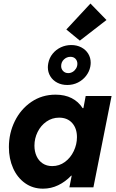

<svg xmlns="http://www.w3.org/2000/svg" viewBox="-20 -1078 666 1105"><path d="M31.2 -231.4Q31.2 -311.5 65.2 -380.6Q99.1 -449.7 160.4 -491.5Q221.7 -533.2 299.8 -533.2Q353 -533.2 392.3 -513.2Q431.6 -493.2 455.6 -455.6H460L473.1 -525.4H622.1L517.6 0H379.4L392.6 -66.9H389.6Q356 -31.7 314.9 -12Q273.9 7.8 227.5 7.8Q168.9 7.8 124.3 -23.9Q79.6 -55.7 55.4 -110.1Q31.2 -164.6 31.2 -231.4ZM422.9 -288.6Q422.9 -339.4 395.3 -370.1Q367.7 -400.9 320.3 -400.9Q279.8 -400.9 247.3 -378.2Q214.8 -355.5 196.5 -318.4Q178.2 -281.2 178.2 -239.7Q178.2 -206.5 190.2 -179.9Q202.1 -153.3 225.3 -137.7Q248.5 -122.1 280.8 -122.1Q321.3 -122.1 353.8 -146Q386.2 -169.9 404.5 -208.5Q422.9 -247.1 422.9 -288.6ZM255.4 -690.9Q255.4 -700.7 257.8 -713.9Q263.7 -745.1 283 -768.8Q302.2 -792.5 330.3 -805.7Q358.4 -818.8 390.1 -818.8Q422.4 -818.8 448 -805.4Q473.6 -792 487.8 -768.8Q502 -745.6 502 -716.8Q502 -706.5 499.5 -693.4Q493.7 -665 475.1 -641.1Q456.5 -617.2 428.5 -603Q400.4 -588.9 367.2 -588.9Q335 -588.9 309.6 -602.1Q284.2 -615.2 269.8 -638.7Q255.4 -662.1 255.4 -690.9ZM425.3 -710.9Q425.3 -728 414.6 -739.5Q403.8 -751 385.3 -751Q363.8 -751 347.9 -735.8Q332 -720.7 332 -697.8Q332 -680.7 343.5 -668.9Q355 -657.2 373 -657.2Q386.2 -657.2 398.2 -664.3Q410.2 -671.4 417.7 -683.8Q425.3 -696.3 425.3 -710.9ZM361.8 -908.2 500.5 -1057.6 592.8 -962.9 439.5 -844.2Z"/></svg>

Font: Reddit Sans Chocolate ExBold
Style: Italic
Weight: 800
Italic angle: -11.25°
Designer: Stephen Hutchings
Version: Version 1.013